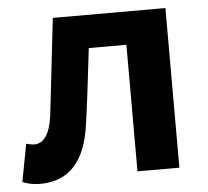

<svg xmlns="http://www.w3.org/2000/svg" viewBox="-45 -608 728 671"><g transform="rotate(-5 318.5 -273.0)"><path d="M70 14Q36 14 8 2L33 -130Q53 -125 60 -125Q112 -125 125 -219Q126 -231 164 -560H559V0H412V-444H280Q259 -260 247 -179Q221 14 70 14Z"/></g></svg>

Font: Noto Sans Korean Bold
Style: Bold
Weight: 700
Designer: Ryoko NISHIZUKA  (kana & ideographs); Paul D. Hunt (Latin, Greek & Cyrillic); Wenlong ZHANG  (bopomofo); Sandoll Communi
Foundry: Adobe Systems Incorporated
Version: Version 1.000;PS 1;hotconv 1.0.78;makeotf.lib2.5.61930